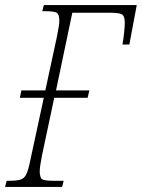

<svg xmlns="http://www.w3.org/2000/svg" viewBox="-41 -734 557 754"><path d="M-21 0 -15 -24H-5Q24 -24 39 -28.5Q54 -33 62 -49Q70 -65 77 -100L131 -350H37L43 -379H137L183 -592Q187 -612 189.5 -628Q192 -644 192 -652Q192 -678 181.5 -684Q171 -690 137 -690H125L131 -714H496L467 -559H440Q444 -582 446.5 -606.5Q449 -631 449 -645Q449 -669 439.5 -676.5Q430 -684 391 -684H243L179 -379H310L303 -350H172L124 -124Q115 -78 115 -62Q115 -36 125 -30Q135 -24 170 -24H209L203 0Z"/></svg>

Font: Noto Serif ExtraCondensed ExtraLight
Style: Italic
Weight: 200
Width: 2
Italic angle: -12°
Designer: Monotype Design Team
Foundry: Monotype Imaging Inc.
Version: Version 2.014; ttfautohint (v1.8.4.7-5d5b)